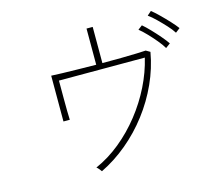

<svg xmlns="http://www.w3.org/2000/svg" viewBox="-111 -926 1222 1082"><g transform="rotate(-15 500.0 -385.5)"><path d="M355 15Q351 9 343.5 0Q336 -9 330 -13Q407 -47 475.5 -103Q544 -159 600 -230Q656 -301 695.5 -380.5Q735 -460 754 -541H253Q253 -534 253 -525.5Q253 -517 253 -507Q253 -476 253 -436.5Q253 -397 253.5 -363Q254 -329 255 -312H218V-579Q241 -578 281.5 -576.5Q322 -575 373.5 -574.5Q425 -574 479 -573V-784H515V-573Q573 -573 625 -573.5Q677 -574 715.5 -575.5Q754 -577 769 -578L793 -564Q777 -472 737.5 -385Q698 -298 640 -222Q582 -146 509.5 -85.5Q437 -25 355 15ZM884 -562Q872 -583 849.5 -610Q827 -637 803 -662Q779 -687 760 -702L785 -721Q803 -706 828 -680Q853 -654 876 -627Q899 -600 911 -582ZM960 -631Q947 -652 923.5 -677.5Q900 -703 875.5 -727Q851 -751 831 -765L855 -786Q873 -772 899 -746.5Q925 -721 949 -695Q973 -669 986 -651Z"/></g></svg>

Font: Zen Kaku Gothic New Light
Style: Regular
Weight: 300
Designer: Yoshimichi Ohira
Foundry: Positype
Version: Version 1.002